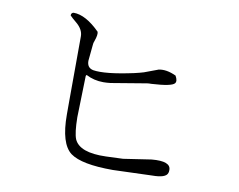

<svg xmlns="http://www.w3.org/2000/svg" viewBox="-73 -789 1067 856"><g transform="rotate(10 460.0 -361.0)"><path d="M183 -677Q183 -689 194 -691Q249 -691 314 -626Q318 -613 308 -585Q303 -573 303 -564L296 -492V-491Q296 -460 324 -454Q378 -445 507 -473Q533 -479 549 -484L608 -506Q609 -507 610 -507Q645 -515 690 -494Q703 -471 694 -460Q681 -444 591 -439Q578 -439 572 -438L410 -411Q392 -409 378 -409Q335 -409 299 -428L296 -423L291 -235Q292 -164 303 -137Q328 -81 447 -85L524 -88L650 -107Q737 -115 736 -74Q736 -65 734 -61Q727 -37 664 -37L488 -31H487Q346 -31 295 -68Q243 -107 243 -239V-297L244 -592V-593Q244 -624 213 -650Q190 -669 183 -677Z"/></g></svg>

Font: cwTeXFangSong
Style: Medium
Weight: 500
Version: Version 1.17